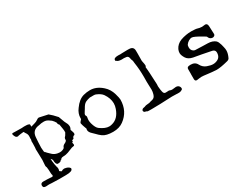

<svg xmlns="http://www.w3.org/2000/svg" viewBox="-62 -1172 2468 1890"><g transform="rotate(-30 1172.0 -227.0)"><path d="M336.9 -68.8Q356.9 -68.8 373.5 -76.2Q390.1 -83.5 392.6 -91.8L394.5 -96.2Q400.4 -112.3 425.3 -123Q442.9 -131.8 447.3 -146Q446.3 -148.9 446.3 -151.4Q446.3 -160.6 451.2 -170.4L464.4 -185.5Q472.2 -198.2 480.5 -212.9V-233.4Q478 -244.1 478 -254.9Q473.1 -287.6 469.2 -307.6Q455.6 -318.4 455.6 -337.4Q443.8 -358.4 425.3 -377L407.7 -389.2Q381.3 -410.2 350.1 -410.2Q319.3 -410.2 293 -402.8Q212.9 -394.5 206.1 -318.8Q201.2 -259.8 199.7 -200.7Q203.1 -166.5 203.1 -157.7Q203.1 -154.3 207.5 -146.5Q215.3 -143.1 224.1 -130.4Q241.2 -114.7 257.8 -98.1Q279.3 -77.6 313.5 -71.3Q325.7 -68.8 336.9 -68.8ZM203.1 155.8Q160.6 155.8 117.7 153.3Q101.6 151.4 85.9 151.4Q70.3 151.4 51.8 153.3Q39.6 153.3 30 149.2Q20.5 145 19 128.4Q19 98.1 50.3 98.1Q100.6 98.1 139.6 101.6Q144.5 102.5 147.9 102.5Q161.1 102.5 161.1 87.4Q156.2 78.6 156.2 59.6Q155.8 26.9 151.4 -5.4Q145.5 -16.6 145.5 -27.3Q145.5 -44.9 147.9 -63.5L149.9 -89.8Q147.5 -141.1 147 -192.4Q147 -202.6 146 -210.4Q147.5 -216.8 148.4 -231.4Q149.9 -253.4 149.9 -279.3L149.4 -305.7Q153.8 -313 153.8 -322.3Q153.8 -325.2 153.3 -328.6Q152.8 -332 152.8 -336.4Q152.8 -343.3 154.3 -349.1L153.8 -368.2Q150.4 -388.7 134.3 -408.7Q128.9 -421.9 126 -421.9Q86.4 -418.5 65.4 -414.1Q63.5 -411.6 56.6 -411.6Q28.8 -411.6 20 -457.5V-458.5Q20 -461.4 26.9 -465.8L68.4 -464.8Q104 -464.8 130.4 -463.9L161.1 -465.8Q165 -465.8 168.5 -464.8L177.2 -465.3Q197.8 -465.3 212.9 -459L219.2 -453.6Q219.7 -449.7 219.7 -443.8L219.2 -431.2L221.7 -428.7L265.6 -441.4Q284.7 -446.3 301.3 -458.5Q315.4 -469.7 327.6 -469.7Q334 -469.7 426.3 -448.2Q460.9 -420.4 497.6 -378.4L501 -375.5V-374.5Q516.6 -330.6 525.4 -308.6Q536.1 -287.6 543.9 -270.5Q548.8 -255.9 548.8 -239.7Q548.8 -226.6 539.1 -210.4Q538.6 -209.5 538.6 -207.5Q538.6 -197.8 544.4 -193.4Q545.4 -182.1 551.3 -167L550.8 -153.3L544.4 -145Q526.9 -145 519.5 -117.7L502 -111.8L499.5 -107.9V-95.7L489.3 -91.8Q494.1 -73.7 494.1 -68.8Q494.1 -65.4 492.4 -59.8Q490.7 -54.2 474.1 -52.7L462.9 -50.8L402.3 -26.9Q375 -17.1 346.7 -17.1Q329.1 -17.1 319.3 -9.8L314.9 -1.5L307.1 0L298.8 9.3Q290 18.6 263.7 18.6Q240.2 13.7 240.2 -37.6Q236.3 -47.9 224.6 -59.6Q224.6 -42.5 227.5 -25.4Q230.5 6.3 237.8 36.1Q243.2 48.8 243.2 61.5Q243.2 74.7 238.3 86.9Q238.8 86.9 243.2 91.3Q247.6 95.7 258.8 101.6Q275.9 90.3 292.5 90.3Q337.4 95.2 354 120.1L354.5 123.5Q354.5 125.5 353.5 125.5Q353.5 155.3 276.9 155.3Z M893.6 19Q814.9 19 776.9 -9.3Q751 -28.8 730.5 -51.3Q719.2 -63 707 -74.2Q677.2 -100.1 677.2 -125.5Q677.2 -133.8 679.7 -143.1L675.8 -151.4L670.4 -166.5Q662.1 -188 657.2 -211.4L656.7 -214.8Q656.7 -222.7 669.9 -235.8Q672.4 -237.8 674.6 -240.7Q676.8 -243.7 679.7 -247.1L681.2 -249L680.7 -258.8Q680.7 -311 715.8 -356.4Q764.2 -425.3 823.2 -441.4Q860.4 -451.2 897.5 -451.2Q970.7 -451.2 1034.7 -393.1Q1079.6 -353.5 1098.1 -290Q1112.8 -238.3 1112.8 -220.7Q1111.8 -88.9 1009.8 -15.1Q963.4 19 893.6 19ZM885.7 -46.4Q901.9 -46.4 918.5 -51.3Q994.1 -70.3 1026.9 -164.1Q1037.6 -193.4 1037.6 -222.7Q1037.6 -279.3 998 -336.9Q978 -365.2 928.7 -385.3Q919.4 -389.2 902.8 -389.2L877.9 -388.7Q867.7 -388.7 863.3 -389.2Q835.4 -383.8 813.5 -374Q796.4 -365.7 785.2 -351.1Q773.9 -336.4 764.2 -318.4Q757.8 -307.1 749 -294.4Q734.9 -273.9 734.9 -264.6Q734.9 -257.8 740.2 -250.5Q743.2 -245.1 743.2 -239.3Q743.2 -233.9 741.7 -228Q738.8 -214.4 738.8 -200.7Q738.8 -184.1 744.6 -162.1Q760.3 -105.5 785.2 -87.4Q841.8 -46.4 885.7 -46.4Z M1272.5 -38.1H1276.4Q1274.4 -37.6 1272.5 -37.6ZM1276.9 -38.1Q1278.8 -39.1 1279.8 -39.1Q1280.8 -39.1 1280.8 -38.6Q1301.3 -48.3 1322.3 -48.3Q1343.3 -48.3 1358.9 -55.7Q1362.3 -57.6 1378.9 -60.5Q1408.7 -66.4 1418.9 -102.5Q1426.8 -128.4 1426.8 -153.3L1426.3 -166Q1423.8 -203.6 1423.8 -241.2L1424.3 -298.8Q1424.3 -386.7 1412.6 -460Q1411.6 -465.8 1411.1 -473.1Q1411.1 -488.8 1405.8 -499.5Q1401.4 -506.3 1398.9 -522.5Q1395.5 -549.8 1374 -553.7Q1360.4 -556.6 1345.7 -556.6L1320.3 -555.7Q1278.8 -556.6 1264.6 -574.7L1262.7 -575.7H1258.8Q1258.8 -582 1259.3 -583Q1259.8 -583.5 1260.3 -583.5L1259.8 -584.5Q1259.8 -608.4 1310.5 -608.4L1321.8 -607.9L1334.5 -607.4Q1335 -607.9 1354 -608.4L1414.1 -609.9Q1424.3 -609.9 1432.6 -609.4Q1485.4 -609.4 1485.4 -561.5L1485.8 -530.3L1485.4 -501.5Q1484.9 -474.6 1484.9 -447.3Q1485.4 -439.5 1487.3 -432.4Q1489.3 -425.3 1490 -419.4Q1490.7 -413.6 1492.2 -407.7Q1494.1 -399.4 1494.1 -390.6Q1494.1 -381.3 1487.3 -372.1Q1486.3 -370.6 1486.3 -368.7Q1486.3 -364.7 1488.3 -358.4Q1491.2 -347.7 1499 -172.9Q1499 -164.1 1498.3 -159.4Q1497.6 -154.8 1497.6 -149.9L1498 -143.6Q1499 -137.7 1499.5 -127.9Q1501 -107.9 1505.9 -85.9Q1511.2 -57.6 1532.2 -57.6Q1542.5 -57.6 1549.6 -58.1Q1556.6 -58.6 1566.9 -59.1Q1575.2 -58.6 1582 -55.2Q1589.8 -51.3 1603.5 -51.3Q1612.8 -51.3 1623.3 -53.2Q1633.8 -55.2 1646.5 -55.7Q1667 -55.2 1677.7 -44.4Q1689.9 -32.7 1689.9 -15.6Q1689.9 -10.3 1687.5 -7.8Q1686.5 -5.4 1684.6 -3.4Q1668.5 8.3 1649.4 9.3Q1634.3 9.3 1571.8 7.3H1561.5Q1415 14.6 1333.5 14.6H1323.2Q1284.7 14.6 1282 11.7Q1279.3 8.8 1277.3 7.8Q1257.3 3.4 1253.9 0.5Q1246.6 -8.3 1246.6 -15.1Q1246.6 -20.5 1253.4 -28.8Q1258.8 -35.2 1272.5 -37.6V-36.1L1276.4 -38.1Z M2080.6 -0.5Q2060.1 -0.5 2038.6 -3.4Q2030.8 -4.4 2022.5 -4.9Q2001.5 -6.8 1980 -9.8Q1933.6 -16.1 1912.1 -16.1Q1898.4 -16.1 1884.3 -13.2Q1865.7 -9.8 1860.4 -9.8Q1839.4 -9.8 1838.9 -33.2V-89.4H1839.4V-147.9Q1840.3 -168.9 1862.8 -171.4Q1873 -172.9 1882.3 -172.9Q1932.6 -172.9 1952.6 -132.8Q1973.1 -94.2 2012.2 -80.1Q2051.3 -65.9 2077.6 -65.9Q2091.8 -65.9 2105 -69.3Q2134.8 -77.1 2149.4 -93.3Q2167 -113.3 2167 -147.5Q2167 -177.2 2135.3 -184.6Q2018.6 -208.5 1938.5 -221.7Q1886.7 -232.4 1866 -266.6Q1845.2 -300.8 1845.2 -325.7Q1845.2 -345.7 1854.5 -366.2Q1876.5 -411.6 1927.2 -432.1Q1988.3 -454.1 2051.8 -454.1Q2067.4 -454.1 2083.5 -452.6L2091.3 -452.1Q2099.1 -452.1 2106.4 -450.7Q2143.1 -439.5 2166.5 -439.5Q2180.7 -439.5 2194.8 -442.4L2202.6 -443.4Q2227.5 -443.4 2229.5 -411.1Q2232.4 -364.7 2233.4 -318.4Q2233.4 -307.6 2224.1 -301Q2214.8 -294.4 2204.1 -294.4Q2197.3 -294.4 2190.4 -296.9Q2172.4 -303.2 2164.1 -320.8Q2164.1 -321.8 2163.6 -322.3Q2160.2 -331.5 2155.8 -334.5L2129.9 -349.6Q2048.8 -398.9 2024.4 -398.9Q2015.1 -398.9 2005.9 -395.5Q1986.3 -388.7 1971.2 -374.5Q1954.6 -358.9 1952.9 -346.4Q1951.2 -334 1951.2 -329.1Q1951.2 -297.4 1972.7 -283.2Q1982.9 -275.9 1992.7 -274.9Q2034.2 -272 2075.7 -272Q2105 -272 2134.3 -270.5Q2188.5 -269.5 2220.7 -240.7Q2233.9 -225.6 2239.7 -203.1L2244.1 -191.4Q2247.6 -180.7 2249.5 -169.9L2252.9 -155.3Q2257.8 -136.7 2257.8 -118.7Q2257.8 -83 2236.8 -40.5Q2229.5 -26.9 2209.5 -22Q2126 -0.5 2080.6 -0.5Z"/></g></svg>

Font: X Typewriter
Style: Regular
Weight: 400
Monospace: yes
Designer: GGBot
Version: 0.50